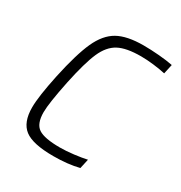

<svg xmlns="http://www.w3.org/2000/svg" viewBox="-131 -613 674 716"><g transform="rotate(30 205.5 -255.0)"><path d="M39 -110Q39 -157 60 -256Q83 -363 108 -418Q133 -473 173 -495.5Q213 -518 284 -518Q315 -518 351 -515Q387 -512 411 -507L402 -466Q380 -471 350.5 -474.5Q321 -478 296 -478Q233 -478 199.5 -460Q166 -442 146 -396.5Q126 -351 106 -256Q85 -154 85 -116Q85 -66 111 -49Q137 -32 203 -32Q230 -32 262.5 -36Q295 -40 317 -45L308 -4Q260 8 198 8Q109 8 74 -19Q39 -46 39 -110Z"/></g></svg>

Font: Saira Semi Condensed ExtraLight
Style: Italic
Weight: 200
Width: 4
Italic angle: -12°
Designer: Hector Gatti with collaboration of the Omnibus-Type team
Foundry: Omnibus-Type
Version: Version 1.001; ttfautohint (v1.8)